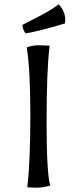

<svg xmlns="http://www.w3.org/2000/svg" viewBox="-20 -858 357 886"><path d="M106 6Q120 -111 120 -327Q120 -543 103 -639Q129 -649 155 -649Q181 -649 209 -647Q195 -536 195 -296Q195 -56 212 -2Q179 8 151 8Q123 8 106 6ZM281 -768Q281 -756 280 -750Q157 -713 98 -704Q85 -721 83 -743Q104 -754 133.5 -769Q163 -784 178 -792Q222 -816 251 -838Q281 -805 281 -768Z"/></svg>

Font: Port Lligat Sans
Style: Regular
Weight: 400
Designer: Dario Muhafara, Eduardo Rodriguez Tunni
Foundry: Tipo
Version: Version 1.002